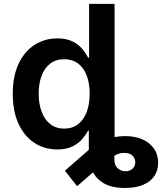

<svg xmlns="http://www.w3.org/2000/svg" viewBox="-20 -747 821 972"><path d="M429.7 -121.1H558.9V58.9Q558.9 89.8 575.8 104.9Q592.7 120 615.4 120Q637.1 120 650.9 107.2Q664.8 94.5 664.8 74.6Q664.8 55.4 652 41.9Q639.2 28.4 613.6 27.3Q590.2 25.2 565 37.8Q539.8 50.4 512.4 72.1L370.4 195.7L308.6 117.2L437.5 4.6Q476.6 -25.9 520.4 -41.9Q564.3 -57.9 612.2 -57.9Q690 -57.9 735.3 -20.6Q780.5 16.7 780.5 77.1Q780.5 115.8 761.2 144.4Q741.8 172.9 704.5 188.7Q667.3 204.5 612.9 204.5Q545.1 204.5 505 180.6Q464.8 156.6 447.3 117.5Q429.7 78.5 429.7 33ZM269.5 9.6Q205.3 9.6 154.5 -23.4Q103.7 -56.5 74.2 -119.3Q44.7 -182.2 44.7 -272Q44.7 -362.9 74.8 -425.6Q104.8 -488.3 155.9 -520.4Q207 -552.6 269.9 -552.6Q318.2 -552.6 348.9 -536.4Q379.6 -520.2 397.9 -497.7Q416.2 -475.1 425.8 -455.3H431.1V-727.3H560V0H433.6V-85.9H425.8Q415.8 -66.1 397.2 -43.9Q378.6 -21.7 347.5 -6Q316.4 9.6 269.5 9.6ZM305.4 -95.9Q346.6 -95.9 375.2 -118.1Q403.8 -140.3 418.9 -180Q433.9 -219.8 433.9 -272.7Q433.9 -325.6 419 -364.7Q404.1 -403.8 375.5 -425.4Q346.9 -447.1 305.4 -447.1Q262.8 -447.1 233.8 -424.7Q204.9 -402.3 190.3 -362.9Q175.8 -323.5 175.8 -272.7Q175.8 -221.6 190.7 -181.6Q205.6 -141.7 234.4 -118.8Q263.1 -95.9 305.4 -95.9Z"/></svg>

Font: InterMG SemiBold
Style: Regular
Weight: 600
Designer: Rasmus Andersson
Foundry: rsms
Version: Version 3.019;December 26, 2023;FontCreator 15.0.0.2955 64-b